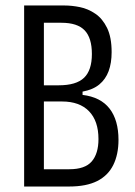

<svg xmlns="http://www.w3.org/2000/svg" viewBox="-20 -680 492 700"><path d="M68 0V-660H215Q242 -660 271.5 -654Q301 -648 327.5 -630Q354 -612 370.5 -578Q387 -544 387 -490Q387 -450 376 -420.5Q365 -391 342 -372Q319 -353 281 -346V-334Q347 -326 379.5 -284Q412 -242 412 -170Q412 -117 393 -78.5Q374 -40 334.5 -20Q295 0 232 0ZM140 -63H233Q290 -63 314.5 -91.5Q339 -120 339 -173Q339 -239 304.5 -274.5Q270 -310 206 -310H140ZM140 -369H194Q258 -369 286.5 -396.5Q315 -424 315 -483Q315 -542 288.5 -569.5Q262 -597 204 -597H140Z"/></svg>

Font: Bricolage Grotesque 24pt Condensed Light
Style: Regular
Weight: 300
Width: 3
Designer: Mathieu Triay
Foundry: Atelier Triay
Version: Version 1.001;gftools[0.9.33.dev8+g029e19f]